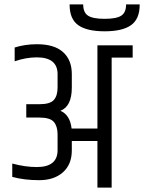

<svg xmlns="http://www.w3.org/2000/svg" viewBox="-20 -857 658 877"><path d="M556 -837H618V-835Q618 -770 578.5 -742Q539 -714 458 -714Q377 -714 337.5 -742Q298 -770 298 -835V-837H360Q360 -800 382 -785.5Q404 -771 458 -771Q512 -771 534 -785.5Q556 -800 556 -837ZM425 -270V-650H586V-594H490V0H425V-213H308V-170Q308 -106 267.5 -70Q227 -34 159 -34Q91 -34 36 -49V-110Q95 -94 148 -94Q243 -94 243 -171V-243Q243 -280 226 -300Q209 -320 160 -320H100V-381H160Q209 -381 226 -400.5Q243 -420 243 -457V-518Q243 -595 148 -595Q99 -595 47 -577V-640Q94 -655 149 -655Q228 -655 268 -619Q308 -583 308 -519V-457Q308 -371 256 -351Q300 -332 307 -270Z"/></svg>

Font: Khand
Style: Regular
Weight: 400
Designer: Devanagari: Sanchit Sawaria, Jyotish Sonowal; Latin: Satya Rajpurohit
Foundry: Indian Type Foundry
Version: Version 1.101;PS 1.0;hotconv 1.0.78;makeotf.lib2.5.61930; tt